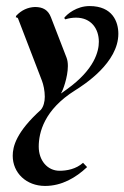

<svg xmlns="http://www.w3.org/2000/svg" viewBox="-20 -321 411 634"><path d="M127.9 -1.7C127.9 14.9 123.8 31 115 41.5C33.4 115.2 22 163.1 22 193.4C22 249.8 66.7 293 128.9 293C184.1 293 230.7 265.6 267.6 230.7L254.2 216.6C231.2 237.3 200.7 242.9 176.8 242.9C136.2 242.9 107.9 208.5 107.9 163.3C107.9 116.5 126 41.3 227.8 -22.5C258.5 -41.7 370.8 -114 370.8 -209.5C370.8 -248.5 352.1 -301 275.6 -301C233.2 -301 201.2 -274.4 191.9 -261.7L195.6 -257.1C207.5 -261 219.7 -262.7 231 -262.7C280.8 -262.7 306.4 -226.3 306.4 -183.1C306.4 -151.9 292.5 -92 201.4 -26.6L182.1 -12.7L181.6 -13.2C187 -20 204.1 -65.9 204.1 -103C204.1 -113 202.9 -122.1 200 -129.9L148.2 -263.9C139.2 -287.6 122.3 -297.9 95.5 -297.9C71.8 -297.1 50.5 -287.4 33.2 -268.6L32.2 -263.7C35.4 -263.7 38.6 -262.5 39.6 -259.8L118.4 -54.7C123.3 -42 127.9 -21.5 127.9 -1.7Z"/></svg>

Font: RisaltypS01
Style: Medium
Weight: 500
Italic angle: -9°
Designer: gluk
Foundry: gluk
Version: Version 0.24